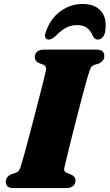

<svg xmlns="http://www.w3.org/2000/svg" viewBox="-20 -951 555 971"><path d="M306 -105.5Q302.5 -92.5 306.5 -86Q310.5 -79.5 318.5 -76L339 -68.5Q362 -58 362 -38.5Q362 -21.5 350 -10.8Q338 0 315.5 0H49Q25.5 0 17.5 -9.2Q9.5 -18.5 9.5 -32.5Q9.5 -47 18.2 -56.5Q27 -66 38 -70.5L60.5 -77.5Q70.5 -81.5 75.5 -88Q80.5 -94.5 85.5 -111.5Q91.5 -130.5 102 -168Q112.5 -205.5 125.2 -253.8Q138 -302 151.5 -353.8Q165 -405.5 177.2 -453.5Q189.5 -501.5 198.8 -538.5Q208 -575.5 212 -593Q217 -617 199 -624L178.5 -631.5Q156 -641.5 156 -661.5Q156 -679 167.8 -689.5Q179.5 -700 202.5 -700H468Q491.5 -700 499.5 -690.8Q507.5 -681.5 507.5 -667.5Q507.5 -653.5 499 -643.8Q490.5 -634 479 -629.5L456.5 -622.5Q446 -618.5 441.5 -612Q437 -605.5 431.5 -588Q425 -569.5 413.8 -529Q402.5 -488.5 388.8 -436Q375 -383.5 361 -328.5Q347 -273.5 335 -225Q323 -176.5 315.2 -144.2Q307.5 -112 306 -105.5ZM369.5 -824Q337.5 -824 312.8 -810.2Q288 -796.5 263 -770.5Q242 -751 227 -751Q213 -751 209 -761.5Q205 -772 211.5 -789Q235 -857.5 285.8 -894.2Q336.5 -931 398.5 -931Q459.5 -931 491.2 -894.2Q523 -857.5 511.5 -789Q508 -772 498 -761.5Q488 -751 473.5 -751Q459 -751 449 -770.5Q437 -798 418.5 -811Q400 -824 369.5 -824Z"/></svg>

Font: Fraunces 9pt S000 Black
Style: Italic
Weight: 900
Italic angle: -16°
Version: Version 1.000; ttfautohint (v1.8.3)